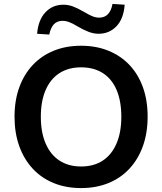

<svg xmlns="http://www.w3.org/2000/svg" viewBox="-20 -948 825 978"><path d="M393 10Q316 10 253.5 -15.5Q191 -41 146.5 -89Q102 -137 78 -204Q54 -271 54 -353Q54 -436 78 -502.5Q102 -569 146.5 -616.5Q191 -664 253.5 -689.5Q316 -715 393 -715Q470 -715 532.5 -689.5Q595 -664 639.5 -617Q684 -570 708 -503.5Q732 -437 732 -354Q732 -271 708 -204Q684 -137 639.5 -89Q595 -41 532.5 -15.5Q470 10 393 10ZM393 -100Q458 -100 503.5 -130Q549 -160 573.5 -217Q598 -274 598 -353Q598 -433 574 -489.5Q550 -546 504 -575.5Q458 -605 393 -605Q329 -605 283 -575.5Q237 -546 212.5 -489.5Q188 -433 188 -353Q188 -274 212.5 -217Q237 -160 283 -130Q329 -100 393 -100ZM231 -772 169 -776Q175 -847 211.5 -885.5Q248 -924 303 -924Q328 -924 352 -915Q376 -906 407 -888Q439 -869 455 -863.5Q471 -858 484 -858Q513 -858 530 -876Q547 -894 553 -928L615 -924Q610 -853 573.5 -814.5Q537 -776 482 -776Q457 -776 431 -786Q405 -796 376 -813Q348 -830 331 -836Q314 -842 300 -842Q271 -842 254.5 -824.5Q238 -807 231 -772Z"/></svg>

Font: Nunito Sans 12pt ExtraLight
Style: Regular
Weight: 200
Designer: Vernon Adams
Foundry: Vernon Adams
Version: Version 3.101;gftools[0.9.27]